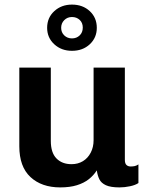

<svg xmlns="http://www.w3.org/2000/svg" viewBox="-20 -805 640 835"><path d="M242 10Q161 10 112.5 -35Q64 -80 64 -169V-511H201V-192Q201 -141 225.5 -116Q250 -91 291 -91Q319 -91 340.5 -104Q362 -117 374.5 -141Q387 -165 387 -195V-511H523V-110Q523 -94 530 -87.5Q537 -81 548 -81Q557 -81 565 -82.5Q573 -84 582 -90V-9Q569 0 545.5 5Q522 10 500 10Q461 10 440.5 0.5Q420 -9 412 -25.5Q404 -42 401 -64Q387 -42 366 -25.5Q345 -9 314.5 0.5Q284 10 242 10ZM293 -584Q247 -584 216 -612.5Q185 -641 185 -684Q185 -728 216 -756.5Q247 -785 293 -785Q340 -785 370.5 -756.5Q401 -728 401 -684Q401 -641 370.5 -612.5Q340 -584 293 -584ZM293 -638Q313 -638 326.5 -651Q340 -664 340 -685Q340 -706 326.5 -718.5Q313 -731 293 -731Q273 -731 259.5 -717.5Q246 -704 246 -684Q246 -664 259.5 -651Q273 -638 293 -638Z"/></svg>

Font: Chivo Mono Medium SemiBold
Style: Regular
Weight: 600
Monospace: yes
Version: Version 1.008